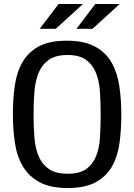

<svg xmlns="http://www.w3.org/2000/svg" viewBox="-20 -936 677 967"><path d="M321 11Q233 11 179 -18.5Q125 -48 95 -98.5Q65 -149 55 -216.5Q45 -284 45 -361Q45 -437 54.5 -504.5Q64 -572 93 -622.5Q122 -673 175 -702Q228 -731 316 -731Q404 -731 458.5 -701.5Q513 -672 542 -621Q571 -570 581 -502.5Q591 -435 591 -359Q591 -283 582 -216Q573 -149 544.5 -98.5Q516 -48 462.5 -18.5Q409 11 321 11ZM321 -61Q381 -61 414 -84.5Q447 -108 463.5 -148.5Q480 -189 483.5 -242.5Q487 -296 487 -357Q487 -418 483.5 -472.5Q480 -527 463.5 -568.5Q447 -610 413.5 -634.5Q380 -659 320 -659Q261 -659 227 -635.5Q193 -612 175.5 -571.5Q158 -531 153.5 -476.5Q149 -422 149 -359Q149 -296 153.5 -241.5Q158 -187 175.5 -147Q193 -107 227.5 -84Q262 -61 321 -61ZM275 -916H398L261 -791H180ZM460 -916H583L446 -791H365Z"/></svg>

Font: HermeneusOne
Style: Regular
Weight: 400
Designer: Rodrigo Fuenzalida, Pablo Impallari
Foundry: Pablo Impallari, Rodrigo Fuenzalida
Version: Version 1.000; ttfautohint (v0.8) -G 200 -r 50